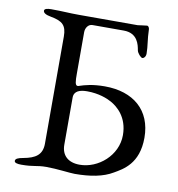

<svg xmlns="http://www.w3.org/2000/svg" viewBox="-76 -724 739 798"><g transform="rotate(10 293.5 -325.0)"><path d="M66 5C120 5 129 -4 171 -4C215 -4 271 4 291 4C357 4 411 -6 451 -30C487 -51 551 -84 551 -194C551 -310 473 -376 352 -376C301 -376 269 -367 245 -359C243 -358 242 -358 240 -358C229 -358 228 -376 228 -408V-583C228 -600 239 -618 257 -618H389C448 -618 457 -570 461 -547C463 -536 478 -519 485 -519C490 -519 499 -526 499 -540C499 -573 492 -598 491 -641C491 -645 488 -655 481 -655C475 -655 445 -650 442 -650H194C148 -650 131 -653 77 -653C60 -653 48 -650 48 -642C48 -633 58 -626 81 -622C131 -613 148 -597 148 -550V-98C148 -51 120 -33 70 -24C47 -20 37 -15 37 -6C37 2 49 5 66 5ZM305 -37C256 -37 228 -63 228 -108V-307C228 -335 253 -343 283 -343C333 -343 369 -328 387 -318C414 -303 461 -266 461 -189C461 -103 383 -37 305 -37Z"/></g></svg>

Font: Garamond-Math
Style: Regular
Weight: 400
Version: Version 2019-08-16